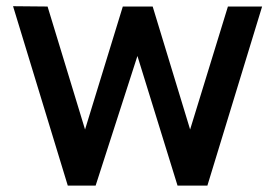

<svg xmlns="http://www.w3.org/2000/svg" viewBox="-20 -583 864 603"><path d="M695.8 -562.5H803.2L631.3 0H537.6L411.6 -407.2L280.3 0H192.9L21 -563.5L129.4 -562.5L247.1 -176.3L365.7 -562.5H459.5L577.1 -176.3Z"/></svg>

Font: Manrope3 Semibold
Style: Regular
Weight: 600
Width: 4
Designer: Mikhail Sharanda
Foundry: Mikhail Sharanda
Version: Version 3.000;PS 003.000;hotconv 1.0.88;makeotf.lib2.5.64775